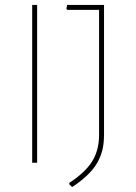

<svg xmlns="http://www.w3.org/2000/svg" viewBox="-20 -657 548 775"><path d="M129.9 -637.2V0H109.9V-637.2ZM399.9 -115.2Q399.9 -78.1 393.1 -50.8Q385.7 -22 370.6 3.4Q356 27.8 330.6 51.8Q303.7 77.1 271 98.1L259.8 86.9V81.1Q324.2 39.1 352.1 -5.9Q379.9 -50.8 379.9 -112.8V-617.2H252L248 -621.1L251 -637.2H399.9Z"/></svg>

Font: Datalegreya
Style: Gradient
Weight: 400
Designer: Figs Lab
Foundry: Figs Lab
Version: Version 1.002;PS 001.002;hotconv 1.0.70;makeotf.lib2.5.58329